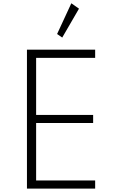

<svg xmlns="http://www.w3.org/2000/svg" viewBox="-20 -1120 673 1140"><path d="M140 0V-825H545V-776.5H194.5V-437.5H533V-389.5H194.5V-48.5H545V0ZM349.5 -897 319 -918 403.5 -1100.5 449 -1068.5Z"/></svg>

Font: Spartan Thin Light
Style: Regular
Weight: 300
Version: Version 1.004